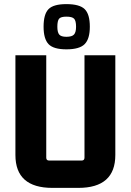

<svg xmlns="http://www.w3.org/2000/svg" viewBox="-20 -904 636 934"><path d="M417 -774Q417 -715 392 -689.5Q367 -664 303 -664Q240 -664 216 -689.5Q192 -715 192 -774Q192 -835 216 -859.5Q240 -884 303 -884Q367 -884 392 -859.5Q417 -835 417 -774ZM259 -774Q259 -747 268 -736Q277 -725 303 -725Q330 -725 340 -736Q350 -747 350 -774Q350 -803 340.5 -813Q331 -823 303 -823Q276 -823 267.5 -813Q259 -803 259 -774ZM361 10H235Q55 10 55 -150V-635H205V-137Q205 -123 219 -123H377Q391 -123 391 -137V-635H541V-150Q541 10 361 10Z"/></svg>

Font: Gemunu Libre ExtraBold
Style: Regular
Weight: 800
Designer: Puspanada Ekanayake, Sola Matas, Pathum Egodawatta, Kosala Senevirathne
Foundry: mooniak
Version: Version 1.100